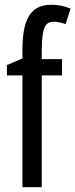

<svg xmlns="http://www.w3.org/2000/svg" viewBox="-20 -785 316 805"><path d="M240 -469V-537H155V-574C156 -665 167 -694 206 -694C221 -694 237 -690 255 -684L276 -749C248 -760 225 -765 196 -765C101 -765 74 -695 74 -571V-540L9 -512V-469H74V0H155V-469Z"/></svg>

Font: Noto Sans Lao Looped ExtraCondensed
Style: Regular
Weight: 400
Width: 2
Designer: Mark Frömberg, Ben Mitchell
Foundry: The Fontpad Ltd
Version: Version 1.003